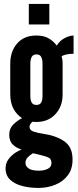

<svg xmlns="http://www.w3.org/2000/svg" viewBox="-20 -730 385 946"><path d="M169.5 196Q127 196 90 186.5Q53 177 30.2 155.8Q7.5 134.5 7.5 100Q7.5 73.5 22.2 54Q37 34.5 56 22.2Q75 10 86.5 7Q62 0 43.8 -17Q25.5 -34 25.5 -66Q25.5 -97 45.5 -116.5Q65.5 -136 88.5 -148Q61 -166 45.8 -195.2Q30.5 -224.5 30.5 -267V-416Q30.5 -477.5 64.8 -516.2Q99 -555 158.5 -555Q197 -555 221.2 -540.2Q245.5 -525.5 259.5 -505Q274 -529.5 298.5 -542.2Q323 -555 342.5 -555V-465Q322.5 -465 307.5 -461.8Q292.5 -458.5 283.5 -453Q285 -449.5 286.8 -438.5Q288.5 -427.5 288.5 -419V-264Q288.5 -206 253 -167.5Q217.5 -129 158.5 -129Q144.5 -129 139.5 -130Q133 -124 129.2 -118Q125.5 -112 125.5 -105Q125.5 -89 143.8 -82.2Q162 -75.5 192.5 -71Q257 -61.5 297.2 -33.5Q337.5 -5.5 337.5 56Q337.5 104 313.2 135Q289 166 250.5 181Q212 196 169.5 196ZM171.5 111Q196.5 111 215 102Q233.5 93 233.5 74Q233.5 55 222.2 48.2Q211 41.5 184.5 35L142.5 25Q127 34 116.2 45.5Q105.5 57 105.5 73Q105.5 88.5 121 99.8Q136.5 111 171.5 111ZM159.5 -213Q175.5 -213 182.5 -224Q189.5 -235 189.5 -257V-417Q189.5 -437 183 -449.5Q176.5 -462 159.5 -462Q142.5 -462 136 -449Q129.5 -436 129.5 -417V-257Q129.5 -235 136.5 -224Q143.5 -213 159.5 -213ZM122 -609.5V-710.5H223V-609.5Z"/></svg>

Font: League Gothic
Style: Regular
Weight: 400
Designer: The League of Moveable Type
Version: Version 2.001